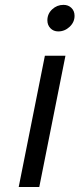

<svg xmlns="http://www.w3.org/2000/svg" viewBox="-20 -750 319 770"><path d="M160 -526.5H242.5L137.5 0H55ZM234.5 -730.5Q254 -730.5 266.5 -718.2Q279 -706 279 -686.5Q279 -661 259.2 -642.5Q239.5 -624 213.5 -624Q194.5 -624 182.2 -636.8Q170 -649.5 170 -668.5Q170 -694.5 189.2 -712.5Q208.5 -730.5 234.5 -730.5Z"/></svg>

Font: Argentum Sans Light
Style: Italic
Weight: 300
Italic angle: -11.3°
Designer: Julieta Ulanovsky (font), Owen Earl (portions from Jones font), Cristiano Sobral (main changes and remaster)
Foundry: Julieta Ulanovsky (font), Owen Earl (portions from Jones font), Cristiano Sobral (main changes and remaster)
Version: Version 3.127